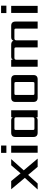

<svg xmlns="http://www.w3.org/2000/svg" viewBox="1384 -2094 710 3518"><g transform="rotate(-90 1739.0 -335.0)"><path d="M377 -255 592 0H441L293 -175L136 0H26L239 -235L30 -485H181L322 -313L470 -485H583Z M829 0H699V-485H829ZM697 -573V-670H832V-573Z M1148 -59H1314Q1333 -59 1341 -66.5Q1349 -74 1349 -92V-393Q1349 -411 1341 -418.5Q1333 -426 1314 -426H1148Q1128 -426 1122.5 -420Q1117 -414 1117 -395V-90Q1117 -70 1122.5 -64.5Q1128 -59 1148 -59ZM1349 -485H1478V0H1349V-31Q1337 0 1293 0H1067Q988 0 988 -79V-406Q988 -485 1067 -485H1293Q1337 -485 1349 -454Z M1995 -90V-395Q1995 -414 1989.5 -420Q1984 -426 1964 -426H1789Q1770 -426 1764 -420Q1758 -414 1758 -395V-90Q1758 -70 1764 -64.5Q1770 -59 1789 -59H1964Q1984 -59 1989.5 -64.5Q1995 -70 1995 -90ZM1709 -485H2044Q2123 -485 2123 -406V-79Q2123 0 2044 0H1709Q1630 0 1630 -79V-406Q1630 -485 1709 -485Z M2817 -485H3024Q3103 -485 3103 -406V0H2974V-395Q2974 -414 2968.5 -420Q2963 -426 2943 -426H2795Q2759 -426 2759 -389V0H2629V-395Q2629 -414 2623 -420Q2617 -426 2598 -426H2439Q2404 -426 2404 -393V0H2275V-485H2404V-454Q2416 -485 2460 -485H2680Q2738 -485 2753 -443Q2765 -485 2817 -485Z M3391 0H3261V-485H3391ZM3259 -573V-670H3394V-573Z"/></g></svg>

Font: Sarpanch SemiBold
Style: Regular
Weight: 600
Designer: Manushi Parikh (Devanagari and Latin), Jyotish Sonowal (Devanagari)
Foundry: Indian Type Foundry
Version: Version 2.004;PS 1.0;hotconv 1.0.78;makeotf.lib2.5.61930; tt